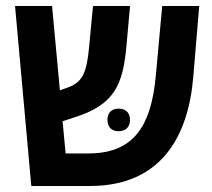

<svg xmlns="http://www.w3.org/2000/svg" viewBox="-20 -618 704 638"><path d="M622 -360 642 -598H519L498 -369C482 -186 415 -108 272 -108H198L188 -215L224 -227C362 -269 388 -338 400 -463L412 -598H289L276 -461C268 -374 253 -343 202 -326L179 -318L153 -598H30L84 0H279C515 0 605 -164 622 -360ZM337 -220C337 -194 353 -182 374 -182C396 -182 412 -194 412 -220C412 -245 396 -257 374 -257C353 -257 337 -245 337 -220Z"/></svg>

Font: Noto Sans Hebrew SemiCondensed Semi
Style: Regular
Weight: 600
Width: 4
Designer: Monotype Design Team
Foundry: Monotype Imaging Inc.
Version: Version 1.902